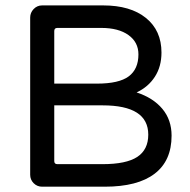

<svg xmlns="http://www.w3.org/2000/svg" viewBox="-20 -703 717 724"><path d="M93.8 -43.9V-636.7Q93.8 -655.3 106.9 -668.9Q120.1 -682.6 138.7 -682.6H369.1Q471.7 -682.6 530.3 -635.3Q588.9 -587.9 588.9 -504.9Q588.9 -452.1 564 -413.6Q539.1 -375 495.1 -354.5Q557.6 -334 592.3 -292.5Q627 -251 627 -191.4Q627 -96.7 563 -47.9Q499 1 375 1H138.7Q120.1 1 106.9 -12.2Q93.8 -25.4 93.8 -43.9ZM196.3 -84H366.2Q456.1 -84 497.6 -111.3Q539.1 -138.7 539.1 -195.3Q539.1 -305.7 367.2 -305.7H184.6V-95.7Q184.6 -84 196.3 -84ZM345.7 -387.7Q428.7 -387.7 465.3 -415Q502 -442.4 502 -498Q502 -543.9 464.4 -570.8Q426.8 -597.7 362.3 -597.7H196.3Q184.6 -597.7 184.6 -585.9V-387.7Z"/></svg>

Font: jf-openhuninn-2.0
Style: Regular
Weight: 400
Designer: [Kosugi Maru]
Designed by MOTOYA      

[Varela Round]
Joe Prince (Latin component); Avraham Cornfeld (Hebrew component)
Foundry: justfont CO.,LTD.
Version: 2.0